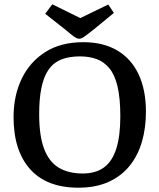

<svg xmlns="http://www.w3.org/2000/svg" viewBox="-20 -857 739 892"><path d="M344 15Q197 15 120 -71Q43 -157 43 -313Q43 -412 80.5 -490.5Q118 -569 190 -615Q262 -661 367 -661Q459 -661 524 -623Q589 -585 623.5 -512.5Q658 -440 658 -337Q658 -263 639.5 -199Q621 -135 582.5 -87Q544 -39 484.5 -12Q425 15 344 15ZM364 -51Q425 -51 463.5 -79.5Q502 -108 520.5 -167Q539 -226 539 -316Q539 -401 526 -455.5Q513 -510 488 -540Q463 -570 429 -582.5Q395 -595 352 -595Q321 -595 292.5 -589Q264 -583 240 -567.5Q216 -552 198.5 -522Q181 -492 171.5 -444Q162 -396 162 -326Q162 -226 185 -165.5Q208 -105 253 -78Q298 -51 364 -51ZM348 -677Q337 -677 321 -689Q305 -701 279 -723L190 -793L223 -837L353 -773L483 -836L509 -797L419 -723Q389 -699 373.5 -688Q358 -677 348 -677Z"/></svg>

Font: Faustina Medium
Style: Regular
Weight: 500
Designer: Alfonso Garcia
Foundry: http://www.omnibus-type.com
Version: Version 1.200